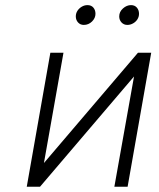

<svg xmlns="http://www.w3.org/2000/svg" viewBox="-20 -712 606 732"><path d="M82 0 172 -511H222L147.5 -90.5L506 -511H556.5L466.5 0H416L491 -420.5L132.5 0ZM465.5 -617Q452 -617 443.2 -626.5Q434.5 -636 434.5 -649.5Q434.5 -667 448.8 -679.8Q463 -692.5 479.5 -692.5Q493.5 -692.5 501.8 -683Q510 -673.5 510 -659.5Q510 -648 503.8 -638.2Q497.5 -628.5 487.2 -622.8Q477 -617 465.5 -617ZM299.5 -617Q286 -617 277.5 -626.5Q269 -636 269 -649.5Q269 -661 275.2 -670.8Q281.5 -680.5 291.8 -686.5Q302 -692.5 313.5 -692.5Q328 -692.5 336 -683Q344 -673.5 344 -659.5Q344 -643 330.8 -630Q317.5 -617 299.5 -617Z"/></svg>

Font: Overpass ExtraLight
Style: Italic
Weight: 250
Italic angle: -10°
Designer: Delve Withrington, Dave Bailey, Thomas Jockin
Foundry: Delve Fonts LLC
Version: Version 4.000